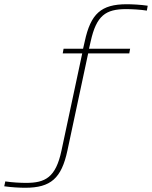

<svg xmlns="http://www.w3.org/2000/svg" viewBox="-22 -730 717 906"><path d="M573 -687C598 -687 639 -685 671 -680L675 -703C642 -708 601 -710 576 -710C455 -710 406 -665 378 -535L370 -500H278L274 -478H366L268 -19C241 108 191 133 101 133C76 133 35 131 3 126L-2 149C32 154 71 156 97 156C218 156 268 111 296 -19L394 -478H588L592 -500H398L406 -535C433 -657 477 -687 573 -687Z"/></svg>

Font: LT Wave Thin
Style: Italic
Weight: 100
Designer: Daniel Lyons
Version: Version 2.5 (Glyphs App)